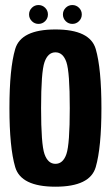

<svg xmlns="http://www.w3.org/2000/svg" viewBox="-20 -718 434 743"><path d="M194.5 4.5Q61 4.5 38.8 -71.5Q16.5 -147.5 16.5 -299.5Q16.5 -452.5 38.8 -528.2Q61 -604 194.5 -604Q328.5 -604 350.5 -528.2Q372.5 -452.5 372.5 -299.5Q372.5 -147.5 350.5 -71.5Q328.5 4.5 194.5 4.5ZM194.5 -84Q224 -84 237 -121.8Q250 -159.5 250 -299.5Q250 -439.5 237 -477.5Q224 -515.5 194.5 -515.5Q165.5 -515.5 152.2 -477.5Q139 -439.5 139 -299.5Q139 -159.5 152.2 -121.8Q165.5 -84 194.5 -84ZM129 -625.5Q114 -625.5 103.2 -636.2Q92.5 -647 92.5 -662Q92.5 -677 103.2 -687.8Q114 -698.5 129 -698.5Q144 -698.5 154.8 -687.8Q165.5 -677 165.5 -662Q165.5 -647 154.8 -636.2Q144 -625.5 129 -625.5ZM260 -625.5Q245 -625.5 234.2 -636.2Q223.5 -647 223.5 -662Q223.5 -677 234.2 -687.8Q245 -698.5 260 -698.5Q275 -698.5 285.8 -687.8Q296.5 -677 296.5 -662Q296.5 -647 285.8 -636.2Q275 -625.5 260 -625.5Z"/></svg>

Font: Anybody Condensed SemiBold
Style: Regular
Weight: 600
Width: 3
Designer: Tyler Finck
Foundry: Etcetera Type Company
Version: Version 1.010; ttfautohint (v1.8.3) -l 8 -r 50 -G 200 -x 14 